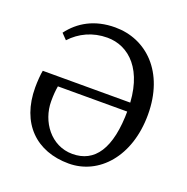

<svg xmlns="http://www.w3.org/2000/svg" viewBox="-126 -802 908 934"><g transform="rotate(20 328.5 -335.0)"><path d="M48 -278C48 -91 160 15 327 15C483 15 609 -123 609 -340C609 -561 476 -685 315 -685C208 -685 132 -640 82 -573L110 -544C156 -594 220 -625 296 -625C407 -625 509 -536 509 -329C509 -125 442 -35 328 -35C217 -35 144 -136 144 -241C144 -275 146 -295 150 -320H548L547 -366H55C51 -348 48 -308 48 -278Z"/></g></svg>

Font: Source Serif Variable
Style: Regular
Weight: 389
Designer: Frank Grießhammer
Foundry: Adobe Systems Incorporated
Version: Version 3.001;hotconv 1.0.111;makeotfexe 2.5.65597